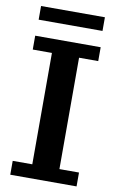

<svg xmlns="http://www.w3.org/2000/svg" viewBox="-92 -878 562 927"><g transform="rotate(10 189.0 -414.0)"><path d="M32 -761V-828H345V-761ZM27 0V-68H123V-614H29V-682H350V-614H256V-68H352V0Z"/></g></svg>

Font: Montagu Slab 16pt Medium
Style: Regular
Weight: 500
Designer: Florian Karsten
Foundry: Florian Karsten
Version: Version 1.000; ttfautohint (v1.8.3)